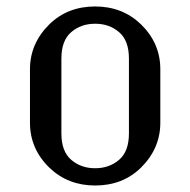

<svg xmlns="http://www.w3.org/2000/svg" viewBox="-20 -567 592 597"><path d="M73.2 -185.5V-351.6Q73.2 -432.1 133.8 -491.7Q190.4 -546.9 275.9 -546.9Q360.4 -546.9 418 -491.7Q478.5 -433.1 478.5 -351.6V-185.5Q478.5 -105 418 -45.4Q361.3 9.8 275.9 9.8Q191.4 9.8 133.8 -45.4Q73.2 -104 73.2 -185.5ZM170.9 -152.3Q170.9 -96.2 201.4 -70.1Q231.9 -43.9 275.9 -43.9Q319.8 -43.9 350.3 -70.1Q380.9 -96.2 380.9 -152.3V-384.8Q380.9 -440.9 350.3 -467Q319.8 -493.2 275.9 -493.2Q231.9 -493.2 201.4 -467Q170.9 -440.9 170.9 -384.8Z"/></svg>

Font: Nova Slim
Style: Book
Weight: 400
Version: Version 2.000